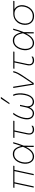

<svg xmlns="http://www.w3.org/2000/svg" viewBox="1878 -2712 843 4640"><g transform="rotate(-90 2300.0 -392.5)"><path d="M85.5 0Q97.5 -56.5 109.2 -110.2Q121 -164 133.5 -223L143.5 -271Q155 -324 165.2 -371.8Q175.5 -419.5 185.5 -466H79.5L85.5 -494H615.5L609.5 -466H514.5L455.5 -191Q446 -146 435.5 -97.5Q425 -49 414.5 0H384.5Q393 -38.5 404.2 -91.5Q415.5 -144.5 427.5 -200Q439.5 -256 453 -318.8Q466.5 -381.5 484.5 -466H215.5Q206.5 -423.5 197.2 -380.8Q188 -338 177.5 -289L163.5 -223Q151 -164.5 139.2 -110.5Q127.5 -56.5 115.5 0Z M835.5 9Q784.5 9 748 -15.2Q711.5 -39.5 690 -80.5Q668.5 -121.5 663.2 -173.2Q658 -225 670 -280Q684 -345 714.8 -395.5Q745.5 -446 792 -475Q838.5 -504 899 -504Q976 -504 1021.5 -453.2Q1067 -402.5 1089 -311.5H1095Q1116 -366.5 1129.2 -411.2Q1142.5 -456 1152.5 -494L1184 -497Q1169 -434 1146.5 -368.8Q1124 -303.5 1099 -239.5Q1098 -119.5 1097.5 0H1067.5Q1068 -45 1068 -89Q1068 -133 1068.5 -175H1062.5Q1017 -82.5 959.2 -36.8Q901.5 9 835.5 9ZM838.5 -23Q907 -23 964.2 -80.5Q1021.5 -138 1071.5 -259Q1050 -375.5 1008 -423.8Q966 -472 897 -472Q839.5 -472 800 -444.5Q760.5 -417 736.5 -372Q712.5 -327 701 -274.5Q687.5 -211 697.2 -153.5Q707 -96 742 -59.5Q777 -23 838.5 -23Z M1487 9Q1419 9 1387.5 -36Q1356 -81 1373 -161Q1393.5 -256.5 1410.2 -335.8Q1427 -415 1438 -466H1285.5L1291.5 -494H1702.5L1696.5 -466H1467.5Q1451 -388.5 1434.8 -311.5Q1418.5 -234.5 1402 -157Q1386.5 -84.5 1411.5 -53.8Q1436.5 -23 1488 -23Q1538.5 -23 1580.5 -54L1579.5 -16Q1567 -7 1541.8 1Q1516.5 9 1487 9Z M1879 8.5Q1833.5 8.5 1795.8 -18.8Q1758 -46 1742 -102.5Q1726 -159 1745 -247.5Q1759.5 -313 1789 -378.2Q1818.5 -443.5 1858 -496L1894.5 -494Q1851 -438 1820.2 -373.5Q1789.5 -309 1775.5 -241.5Q1754 -134.5 1783.2 -79Q1812.5 -23.5 1883 -23.5Q1934 -23.5 1971.8 -68.2Q2009.5 -113 2026 -191.5Q2034.5 -231.5 2041.8 -264.8Q2049 -298 2056 -331H2086Q2079 -297.5 2071.5 -263.2Q2064 -229 2055.5 -188.5Q2044.5 -137 2056 -100Q2067.5 -63 2094.8 -43.2Q2122 -23.5 2158 -23.5Q2217.5 -23.5 2259.2 -69Q2301 -114.5 2322 -214.5Q2337 -286 2333 -360.5Q2329 -435 2301 -494L2334 -496Q2360 -436.5 2364 -358.8Q2368 -281 2352.5 -208.5Q2335 -127 2304.2 -79.5Q2273.5 -32 2235.5 -11.8Q2197.5 8.5 2158 8.5Q2116.5 8.5 2089.5 -8.5Q2062.5 -25.5 2048.2 -50Q2034 -74.5 2029.5 -96.5H2024.5Q2013.5 -74.5 1994.8 -50Q1976 -25.5 1947.8 -8.5Q1919.5 8.5 1879 8.5ZM2100 -586Q2135 -639 2169 -690.5Q2203 -742 2236.5 -793L2277.5 -794Q2241 -742 2204.8 -690.5Q2168.5 -639 2131.5 -587Z M2574 0Q2566.5 -46 2558.5 -94.2Q2550.5 -142.5 2543.5 -186L2529 -274.5Q2520 -329.5 2511 -384.5Q2502 -439.5 2493 -494L2523.5 -496Q2536 -419 2551.5 -322.8Q2567 -226.5 2581 -137.5L2597.5 -35H2603L2766 -278.5Q2806.5 -339.5 2832.8 -389Q2859 -438.5 2870.5 -494H2902Q2889.5 -435 2860 -377.8Q2830.5 -320.5 2792 -264Q2704 -133.5 2612.5 0Z M3159 9Q3091 9 3059.5 -36Q3028 -81 3045 -161Q3065.5 -256.5 3082.2 -335.8Q3099 -415 3110 -466H2957.5L2963.5 -494H3374.5L3368.5 -466H3139.5Q3123 -388.5 3106.8 -311.5Q3090.5 -234.5 3074 -157Q3058.5 -84.5 3083.5 -53.8Q3108.5 -23 3160 -23Q3210.5 -23 3252.5 -54L3251.5 -16Q3239 -7 3213.8 1Q3188.5 9 3159 9Z M3579.5 9Q3528.5 9 3492 -15.2Q3455.5 -39.5 3434 -80.5Q3412.5 -121.5 3407.2 -173.2Q3402 -225 3414 -280Q3428 -345 3458.8 -395.5Q3489.5 -446 3536 -475Q3582.5 -504 3643 -504Q3720 -504 3765.5 -453.2Q3811 -402.5 3833 -311.5H3839Q3860 -366.5 3873.2 -411.2Q3886.5 -456 3896.5 -494L3928 -497Q3913 -434 3890.5 -368.8Q3868 -303.5 3843 -239.5Q3842 -119.5 3841.5 0H3811.5Q3812 -45 3812 -89Q3812 -133 3812.5 -175H3806.5Q3761 -82.5 3703.2 -36.8Q3645.5 9 3579.5 9ZM3582.5 -23Q3651 -23 3708.2 -80.5Q3765.5 -138 3815.5 -259Q3794 -375.5 3752 -423.8Q3710 -472 3641 -472Q3583.5 -472 3544 -444.5Q3504.5 -417 3480.5 -372Q3456.5 -327 3445 -274.5Q3431.5 -211 3441.2 -153.5Q3451 -96 3486 -59.5Q3521 -23 3582.5 -23Z M4230 9Q4168.5 9 4124.5 -14.2Q4080.5 -37.5 4054.8 -77.5Q4029 -117.5 4021.5 -168Q4014 -218.5 4025 -273Q4039.5 -343 4078.2 -392.5Q4117 -442 4170.5 -468Q4224 -494 4282.5 -494H4599.5L4593.5 -466H4407.5L4406.5 -460Q4461.5 -425 4482.8 -360.5Q4504 -296 4488 -222Q4473.5 -154 4437 -102Q4400.5 -50 4347.5 -20.5Q4294.5 9 4230 9ZM4232 -23Q4293 -23 4339 -50.5Q4385 -78 4415 -124.5Q4445 -171 4457 -228Q4471 -292.5 4455.2 -346.5Q4439.5 -400.5 4396 -432.8Q4352.5 -465 4283 -465Q4222.5 -465 4175.5 -438.5Q4128.5 -412 4098 -367Q4067.5 -322 4056 -267Q4042.5 -202.5 4056.8 -146.8Q4071 -91 4114.5 -57Q4158 -23 4232 -23Z"/></g></svg>

Font: Commissioner Thin
Style: Italic
Weight: 100
Italic angle: -12°
Designer: Kostas Bartsokas
Foundry: Kostas Bartsokas
Version: Version 1.000; ttfautohint (v1.8.3)